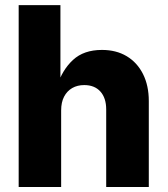

<svg xmlns="http://www.w3.org/2000/svg" viewBox="-20 -748 670 768"><path d="M224.6 -306.2V0H54.7V-727.5H221.7V-402.8H208Q229 -468.8 272.2 -508.5Q315.4 -548.3 387.7 -548.3Q444.8 -548.3 486.8 -523.2Q528.8 -498 552 -451.9Q575.2 -405.8 575.2 -343.8V0H404.8V-310.1Q404.8 -356 381.6 -381.8Q358.4 -407.7 316.9 -407.7Q289.6 -407.7 268.8 -395.8Q248 -383.8 236.3 -361.3Q224.6 -338.9 224.6 -306.2Z"/></svg>

Font: Inter 17pt ExtraBold
Style: Regular
Weight: 800
Version: Version 4.001;git-66647c0bb